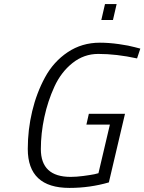

<svg xmlns="http://www.w3.org/2000/svg" viewBox="-20 -911 707 940"><path d="M518 -301 462 -63 442 -58C428.7 -55.3 410.7 -52.5 388 -49.5C365.3 -46.5 344.7 -45 326 -45C228.7 -45 180 -90.3 180 -181C180 -232.3 185.7 -284.3 197 -337C208.3 -389.7 224.8 -439.7 246.5 -487C268.2 -534.3 297.7 -572.8 335 -602.5C372.3 -632.2 414.3 -647 461 -647C520.3 -647 583.7 -639.7 651 -625L667 -673L640 -680C621.3 -685.3 595.5 -690.3 562.5 -695C529.5 -699.7 498.3 -702 469 -702C410.3 -702 357.8 -686.5 311.5 -655.5C265.2 -624.5 228.2 -583.5 200.5 -532.5C172.8 -481.5 151.8 -426 137.5 -366C123.2 -306 116 -244.7 116 -182C116 -54.7 184 9 320 9C386.7 9 451 0 513 -18L592 -354H415L403 -301ZM533 -813 551 -891H494L476 -813Z"/></svg>

Font: RazerF5 Light
Style: Italic
Weight: 300
Foundry: Razer Inc.
Version: Version 2